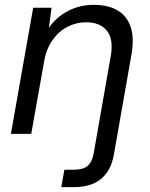

<svg xmlns="http://www.w3.org/2000/svg" viewBox="-20 -553 621 793"><path d="M25 0 117 -521H193L182 -438Q213 -483 261.5 -508Q310 -533 367 -533Q425 -533 464 -511Q503 -489 519 -443.5Q535 -398 523 -328L451 82Q443 130 421 160.5Q399 191 365 205.5Q331 220 285 220H233L246 148H285Q323 148 341.5 132.5Q360 117 367 80L437 -319Q450 -390 422 -425.5Q394 -461 335 -461Q295 -461 259 -442.5Q223 -424 197 -387.5Q171 -351 162 -298L109 0Z"/></svg>

Font: DM Sans 10pt
Style: Italic
Weight: 400
Italic angle: -10°
Version: Version 4.004;gftools[0.9.30]